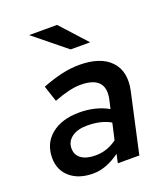

<svg xmlns="http://www.w3.org/2000/svg" viewBox="-134 -821 809 923"><g transform="rotate(-20 270.0 -359.5)"><path d="M185 6Q112 6 68 -31.5Q24 -69 24 -132Q24 -206 77.5 -249.5Q131 -293 221 -293Q304 -293 368 -257L378 -300Q404 -416 271 -416Q218 -416 135 -384L108 -466Q162 -487 208.5 -497.5Q255 -508 298 -508Q408 -508 459 -453.5Q510 -399 489 -304L422 0H312L322 -45Q252 6 185 6ZM225 -72Q255 -72 282 -81Q309 -90 335 -109L354 -193Q307 -221 234 -221Q185 -221 156 -199.5Q127 -178 127 -143Q127 -109 153 -90.5Q179 -72 225 -72ZM286 -592 122 -725H265L386 -592Z"/></g></svg>

Font: Red Hat Text Medium
Style: Italic
Weight: 500
Italic angle: -12°
Designer: Pentagram, MCKL
Foundry: Pentagram, MCKL
Version: Version 1.023; ttfautohint (v1.8.3)